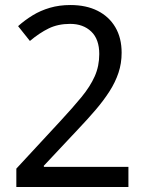

<svg xmlns="http://www.w3.org/2000/svg" viewBox="-20 -744 577 764"><path d="M491 0H45V-73L220 -262Q270 -316 304.5 -358Q339 -400 357 -440.5Q375 -481 375 -529Q375 -588 343 -618.5Q311 -649 259 -649Q211 -649 174 -631Q137 -613 99 -581L52 -640Q79 -664 110 -683Q141 -702 178.5 -713Q216 -724 260 -724Q323 -724 368.5 -701Q414 -678 439 -635.5Q464 -593 464 -534Q464 -492 451.5 -454.5Q439 -417 416 -381Q393 -345 361.5 -308Q330 -271 291 -230L154 -84L155 -80H491Z"/></svg>

Font: Noto Sans Display
Style: Regular
Weight: 400
Designer: Monotype Design Team
Foundry: Monotype Imaging Inc.
Version: Version 2.003